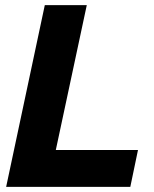

<svg xmlns="http://www.w3.org/2000/svg" viewBox="-20 -730 603 750"><path d="M155 -710H319L198 -144H519L489 0H4Z"/></svg>

Font: Raleway ExtraBold
Style: Italic
Weight: 800
Italic angle: -12°
Designer: Matt McInerney, Pablo Impallari, Rodrigo Fuenzalida
Foundry: Matt McInerney, Pablo Impallari, Rodrigo Fuenzalida
Version: Version 4.026